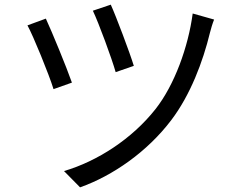

<svg xmlns="http://www.w3.org/2000/svg" viewBox="-20 -772 1040 825"><path d="M456 -752 379 -726C404 -674 461 -519 477 -462L555 -489C538 -545 478 -704 456 -752ZM808 -714C789 -571 730 -407 648 -303C547 -175 398 -79 255 -37L324 33C465 -17 613 -120 716 -256C798 -364 852 -507 882 -631C886 -647 893 -671 900 -688L808 -714ZM177 -692 98 -663C122 -620 191 -451 210 -389L289 -417C266 -483 203 -636 177 -692Z"/></svg>

Font: Noto Sans CJK KR Regular
Style: Regular
Weight: 400
Designer: Ryoko NISHIZUKA (kana & ideographs); Paul D. Hunt (Latin, Greek & Cyrillic); Wenlong ZHANG (bopomofo); Sandoll Communica
Foundry: Adobe Systems Incorporated
Version: Version 1.004;PS 1.004;hotconv 1.0.82;makeotf.lib2.5.63406